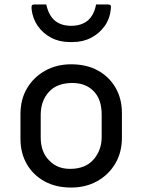

<svg xmlns="http://www.w3.org/2000/svg" viewBox="-20 -832 640 863"><path d="M300 -543Q369 -543 420 -515Q471 -487 499.5 -437.5Q528 -388 528 -324V-213Q528 -147 498 -96.5Q468 -46 416.5 -17.5Q365 11 300 11Q231 11 180 -17Q129 -45 100.5 -94.5Q72 -144 72 -208V-319Q72 -386 102 -436Q132 -486 183.5 -514.5Q235 -543 300 -543ZM305 -459Q236 -459 199.5 -418.5Q163 -378 163 -316V-215Q163 -147 202 -110Q237 -73 295 -73Q364 -73 400.5 -115Q437 -157 437 -216V-317Q437 -388 399 -424Q364 -459 305 -459ZM300 -716Q345 -716 373.5 -739Q402 -762 412 -812H464Q474 -812 477 -808Q480 -804 478 -790Q474 -748 450.5 -715Q427 -682 390 -662.5Q353 -643 307 -643H293Q247 -643 210 -662.5Q173 -682 150 -715Q127 -748 122 -790Q121 -804 123.5 -808Q126 -812 136 -812H188Q199 -762 227 -739Q255 -716 300 -716Z"/></svg>

Font: Recursive Mn Lnr St
Style: Regular
Weight: 400
Monospace: yes
Version: Version 1.079;hotconv 1.0.112;makeotfexe 2.5.65598; ttfautoh